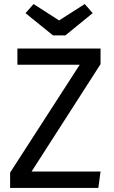

<svg xmlns="http://www.w3.org/2000/svg" viewBox="-20 -929 562 949"><path d="M272 -828 146 -909 106 -864 242 -754H303L438 -864L399 -909ZM66 -689V-609H374L30 -76V0H466L477 -81H136L477 -612V-689Z"/></svg>

Font: Fira Sans
Style: Regular
Weight: 400
Designer: Carrois Corporate & Edenspiekermann AG
Foundry: Carrois Corporate GbR & Edenspiekermann AG
Version: Version 4.203